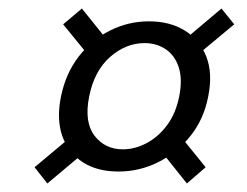

<svg xmlns="http://www.w3.org/2000/svg" viewBox="-20 -603 579 450"><path d="M329 -553Q378 -553 413 -531.5Q448 -510 463.5 -470.5Q479 -431 468 -377Q458 -324 426.5 -284.5Q395 -245 351 -223Q307 -201 258 -201Q183 -201 145 -249.5Q107 -298 123 -377Q134 -431 164.5 -470.5Q195 -510 238 -531.5Q281 -553 329 -553ZM319 -502Q275 -502 238 -469.5Q201 -437 189 -377Q177 -317 201.5 -285Q226 -253 268 -253Q296 -253 323.5 -267.5Q351 -282 371.5 -309.5Q392 -337 400 -377Q408 -417 399 -445Q390 -473 368.5 -487.5Q347 -502 319 -502ZM194 -465 128 -546 172 -583 237 -502ZM402 -501 499 -583 529 -546 428 -462ZM398 -290 462 -211 418 -173 355 -252ZM190 -256 91 -173 61 -211 159 -293Z"/></svg>

Font: Albert Sans
Style: Italic
Weight: 400
Italic angle: -11.25°
Designer: Andreas Rasmussen
Foundry: a.Foundry
Version: Version 1.025